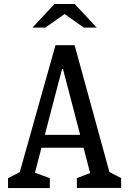

<svg xmlns="http://www.w3.org/2000/svg" viewBox="-20 -961 660 981"><path d="M21 -50.5 100.7 -91.7 71.2 -47 263.5 -730H361.2L547.5 -51.3L519.3 -92.2L599 -51V-0.7H372.7V-51L466.3 -86.5L447.2 -51.3L301.7 -608.5H297L150.3 -47L139.3 -85.8L234.5 -50.5V0H21ZM168 -272H449.2V-206.2H168ZM258.5 -940.7H361.5L474.2 -820H408.2L296.7 -898.7H323.3L211.8 -820H145.8Z"/></svg>

Font: Monaspace Xenon Var
Style: Regular
Weight: 400
Designer: Riley Cran and the Lettermatic Team
Version: Version 1.000 (Monaspace Xenon Var)